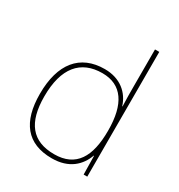

<svg xmlns="http://www.w3.org/2000/svg" viewBox="-181 -974 945 1013"><g transform="rotate(30 291.5 -468.0)"><path d="M283 -83C388 -83 444 -139 468 -206H470L472 -93H494V-853H468V-636C468 -594 468 -552 470 -507H468C446 -577 387 -631 291 -631C141 -631 59 -530 59 -347C59 -176 131 -83 283 -83ZM283 -108C149 -108 86 -187 86 -347C86 -520 159 -606 291 -606C410 -606 468 -519 468 -359V-356C468 -200 416 -108 283 -108Z"/></g></svg>

Font: Noto Sans Kannada UI Thin
Style: Regular
Weight: 100
Designer: Jelle Bosma - Monotype Design Team
Foundry: Monotype Imaging Inc.
Version: Version 2.005